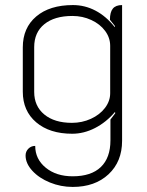

<svg xmlns="http://www.w3.org/2000/svg" viewBox="-20 -529 582 758"><path d="M81 85Q81 69 92 58Q103 47 119 47Q119 99 160.5 133Q202 167 267 167Q340 167 378 130.5Q416 94 416 25V-57L435 -82L434 -87Q399 -46 355 -23.5Q311 -1 265 -1Q176 -1 123 -46Q70 -91 70 -167V-342Q70 -419 123 -464Q176 -509 268 -509Q315 -509 357 -487Q399 -465 433 -422L434 -426L414 -451Q414 -481 425.5 -495Q437 -509 462 -509V27Q462 109 408.5 159Q355 209 267 209Q220 209 177 191.5Q134 174 107.5 145Q81 116 81 85ZM415 -161V-348Q415 -380 395 -407Q375 -434 340.5 -450Q306 -466 266 -466Q195 -466 155 -433.5Q115 -401 115 -343V-166Q115 -110 155 -77Q195 -44 264 -44Q304 -44 339 -60Q374 -76 394.5 -103Q415 -130 415 -161Z"/></svg>

Font: K2D Thin
Style: Regular
Weight: 100
Designer: Katatrad Aksorn Co.,Ltd.
Foundry: Cadson Demak Co.,Ltd.
Version: Version 1.000; ttfautohint (v1.6)